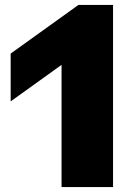

<svg xmlns="http://www.w3.org/2000/svg" viewBox="-20 -763 557 783"><path d="M231 0V-498.5L23.5 -349.5V-544.5L300 -743H441V0Z"/></svg>

Font: Encode Sans Expanded Expanded ExtraBold
Style: Regular
Weight: 800
Width: 7
Designer: Multiple Designers
Foundry: Impallari Type
Version: Version 3.000; ttfautohint (v1.8.3) -l 8 -r 50 -G 200 -x 14 